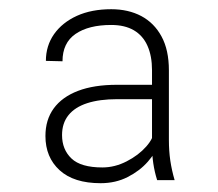

<svg xmlns="http://www.w3.org/2000/svg" viewBox="-20 -741 480 423"><path d="M314.9 -420.4V-586.4Q314.9 -617.7 304.9 -640.1Q294.9 -662.6 274.9 -674.3Q254.9 -686 225.1 -686Q175.3 -686 146.5 -666.3Q117.7 -646.5 117.7 -606L81.1 -606.9Q81.1 -640.1 99.1 -665.8Q117.2 -691.4 149.4 -706.1Q181.6 -720.7 225.1 -720.7Q262.7 -720.7 291.3 -705.6Q319.8 -690.4 335.9 -660.6Q352.1 -630.9 352.1 -585.9V-432.6Q352.1 -408.7 355.2 -387.2Q358.4 -365.7 364.7 -344.2H326.2Q314.9 -379.9 314.9 -420.4ZM325.2 -554.2 325.7 -522.5H238.3Q199.2 -522.5 172.1 -513.7Q145 -504.9 130.9 -487.3Q116.7 -469.7 116.7 -443.4Q116.7 -411.6 137.5 -391.8Q158.2 -372.1 205.6 -372.1Q232.9 -372.1 259 -385.5Q285.2 -398.9 302.2 -418.2Q319.3 -437.5 319.3 -455.1L330.1 -424.3Q323.2 -404.8 305.7 -384.8Q288.1 -364.7 261.5 -351.1Q234.9 -337.4 201.7 -337.4Q142.6 -337.4 111.3 -366Q80.1 -394.5 80.1 -441.4Q80.1 -477.1 98.4 -502.2Q116.7 -527.3 151.9 -540.8Q187 -554.2 237.8 -554.2Z"/></svg>

Font: Roboto ExtraLight
Style: Regular
Weight: 250
Designer: Christian Robertson
Foundry: Google
Version: Version 3.009; 2024